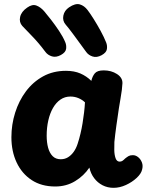

<svg xmlns="http://www.w3.org/2000/svg" viewBox="-20 -892 716 921"><path d="M34.7 -234Q34.7 -294.6 52.7 -351.6Q70.7 -408.7 104.4 -453.8Q138.2 -499 186.6 -525.7Q235 -552.3 296.6 -552.3Q335.9 -552.3 365.2 -539.7Q394.6 -527.1 418.1 -504.1Q423.1 -526.1 434.9 -540.3Q446.8 -554.4 477.6 -554.4Q513.9 -554.4 541.1 -536.9Q568.3 -519.3 567.3 -492.4Q566.3 -465.3 558 -418.7Q549.7 -372 543.7 -327Q541.7 -313 538.4 -291Q535.2 -269 532.7 -247.5Q530.2 -226 528.7 -211Q527.9 -195.9 528.2 -173.2Q528.4 -150.6 534.2 -133.6Q540 -116.7 554 -116.7Q561.9 -116.7 567.8 -120.8Q573.7 -124.9 580.1 -131.6Q589.8 -139.4 597.3 -143.6Q604.9 -147.7 617.2 -147.7Q630.6 -147.7 642.5 -138.3Q654.4 -128.9 660.7 -112.8Q667 -96.7 661.3 -77.2Q656.7 -58.2 635.1 -38.2Q613.4 -18.1 583.9 -4.6Q554.4 9 524.6 9Q495.8 9 471.8 -3.4Q447.9 -15.8 431.6 -37.5Q415.2 -59.2 408.7 -88.1Q382.6 -48.8 340.3 -23.1Q298.1 2.6 245 2.6Q178.7 2.6 131.8 -28.3Q84.9 -59.2 59.8 -112.6Q34.7 -166 34.7 -234ZM203.9 -241.1Q203.9 -209.2 210.7 -183.7Q217.6 -158.1 232.4 -143.1Q247.2 -128.1 271.3 -128.1Q290.8 -128.1 306.1 -137.5Q321.4 -146.9 333.3 -163.4Q345.2 -180 352.3 -202Q360 -225.4 365.9 -250.4Q371.9 -275.3 376.1 -301.2Q380.3 -327.1 383.3 -352.3Q386.3 -377.4 387.6 -401.1Q373.7 -414.1 355.9 -421.5Q338.1 -428.9 317.7 -428.9Q291 -428.9 269.9 -414.3Q248.8 -399.7 234.1 -374Q219.4 -348.3 211.7 -314.3Q203.9 -280.2 203.9 -241.1ZM393.8 -642.3Q362.3 -685.6 334.9 -722.8Q307.4 -760 295.1 -773.8Q279.1 -792.2 283.8 -816.8Q288.6 -841.4 311.1 -856.7Q341.7 -877.3 363 -870.9Q384.3 -864.6 400.1 -843.8Q412.7 -827.4 429.5 -800.6Q446.3 -773.8 462.7 -743.8Q479 -713.9 489.2 -688.3Q495.2 -673.6 492.8 -656.6Q490.4 -639.7 467.1 -627Q444.1 -614.7 424.5 -620.9Q404.9 -627.1 393.8 -642.3ZM198.1 -642.6Q166.2 -685.6 132.8 -719.8Q99.4 -754 86.9 -767.6Q70.9 -785.6 76.6 -810.9Q82.2 -836.2 110.4 -855.6Q134.6 -872.8 154.2 -865.6Q173.9 -858.4 191.4 -838.7Q204.2 -823.9 224.1 -798.3Q244 -772.7 263.2 -743.9Q282.4 -715.2 292.9 -689.9Q299.3 -675.1 297.2 -657.9Q295 -640.8 271.9 -628.1Q248.9 -615.6 229.2 -621.6Q209.4 -627.6 198.1 -642.6Z"/></svg>

Font: Playpen Sans
Style: Regular
Weight: 400
Designer: Laura Meseguer, Veronika Burian, José Scaglione, Kostas Bartsokas, Vera Evstafieva, Tom Grace, Yorlmar Campos
Foundry: TypeTogether
Version: Version 2.000